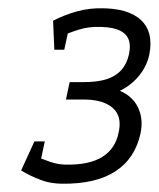

<svg xmlns="http://www.w3.org/2000/svg" viewBox="-20 -692 383 463"><path d="M130 -249 139 -295Q195 -294 226.5 -313.5Q258 -333 266 -372Q272 -399 263.5 -416.5Q255 -434 232.5 -443.5Q210 -453 173 -452L182 -494Q215 -494 237 -501Q259 -508 272.5 -523Q286 -538 291 -561Q296 -585 289 -599.5Q282 -614 262.5 -621Q243 -628 210 -627L220 -672Q288 -673 319.5 -644Q351 -615 340 -560Q334 -532 315 -509Q296 -486 269 -473Q300 -460 313 -432.5Q326 -405 319 -371Q306 -310 258.5 -279Q211 -248 130 -249ZM139 -249Q105 -248 78.5 -258Q52 -268 31 -281L59 -318Q80 -309 101.5 -301.5Q123 -294 148 -295ZM139 -452 148 -494H191L182 -452ZM121 -602 108 -642Q135 -656 165.5 -664.5Q196 -673 229 -672L219 -627Q194 -628 170 -620.5Q146 -613 121 -602ZM135 -572H111L108 -642H150ZM88 -351 73 -281H31L63 -351Z"/></svg>

Font: Epunda Slab Light
Style: Italic
Weight: 300
Italic angle: -12°
Designer: Simon Atzbach
Foundry: typofactur
Version: Version 1.102